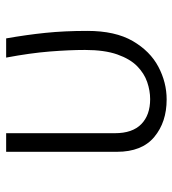

<svg xmlns="http://www.w3.org/2000/svg" viewBox="12 -578 575 640"><g transform="rotate(-90 300.0 -257.5)"><path d="M492.5 -525Q504.5 -457 511 -393.8Q517.5 -330.5 517.5 -254.5Q517.5 -161.5 483.8 -103.2Q450 -45 397.8 -17.5Q345.5 10 289 10Q213.5 10 164 -31.2Q114.5 -72.5 114.5 -155.5V-525H176.5V-162.5Q176.5 -104 206.8 -74.5Q237 -45 290 -45Q318 -45 346.8 -54.8Q375.5 -64.5 399.8 -88.2Q424 -112 439 -154.5Q454 -197 454 -262Q454 -314 448.8 -379.8Q443.5 -445.5 428.5 -525Z"/></g></svg>

Font: Fira Code Light Light
Style: Regular
Weight: 300
Monospace: yes
Version: Version 5.002